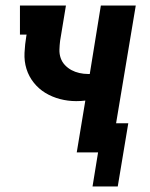

<svg xmlns="http://www.w3.org/2000/svg" viewBox="-20 -550 540 693"><path d="M405 123H314L334 0H257L288 -187Q280 -186 272 -185.5Q264 -185 255 -185Q225 -185 196.5 -192.5Q168 -200 144 -214.5Q120 -229 102 -251.5Q84 -274 75.5 -301.5Q67 -329 68.5 -359.5Q70 -390 75 -420L76 -425H52V-530H218L197 -403Q195 -387 194.5 -371Q194 -355 199 -340.5Q204 -326 214.5 -315Q225 -304 238 -297Q251 -290 266.5 -286.5Q282 -283 297 -283Q299 -283 300.5 -283Q302 -283 304 -283L344 -530H470L399 -105H443Z"/></svg>

Font: Iosevka Slab Extrabold
Style: Italic
Weight: 800
Italic angle: -9°
Monospace: yes
Designer: Belleve Invis
Foundry: Belleve Invis
Version: Version 11.1.0; ttfautohint (v1.8.3)